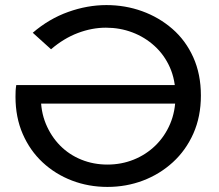

<svg xmlns="http://www.w3.org/2000/svg" viewBox="-20 -728 863 756"><path d="M403 8Q329 8 263.5 -17Q198 -42 148 -88.5Q98 -135 69.5 -200.5Q41 -266 41 -347Q41 -359 41.5 -370Q42 -381 44 -393H738V-320H117L141 -350Q140 -290 160.5 -240.5Q181 -191 216.5 -155Q252 -119 300 -99.5Q348 -80 403 -80Q458 -80 506.5 -99.5Q555 -119 592 -155Q629 -191 650 -240.5Q671 -290 671 -350Q671 -413 649 -462.5Q627 -512 588.5 -547Q550 -582 501 -600.5Q452 -619 397 -619Q342 -619 286.5 -598Q231 -577 181 -534L109 -599Q173 -654 248.5 -681Q324 -708 399 -708Q473 -708 539.5 -684Q606 -660 658.5 -614.5Q711 -569 741 -502.5Q771 -436 771 -352Q771 -269 741.5 -202.5Q712 -136 660.5 -89Q609 -42 543 -17Q477 8 403 8Z"/></svg>

Font: MOST Montserrat Medium
Style: Regular
Weight: 500
Designer: Julieta Ulanovsky
Foundry: Julieta Ulanovsky
Version: Version 8.000;March 11, 2024;FontCreator 15.0.0.2926 64-bit